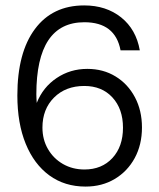

<svg xmlns="http://www.w3.org/2000/svg" viewBox="-20 -680 586 708"><path d="M44 -328Q44 -486 108.8 -573Q173.5 -660 290.5 -660Q371.5 -660 426.8 -615.8Q482 -571.5 495.5 -494.5H424.5Q405 -598 291 -598Q114 -598 114 -332Q114 -324 114.5 -316Q115 -308 115.5 -300.5Q138.5 -358.5 188.8 -392.2Q239 -426 302 -426Q360.5 -426 406 -398.2Q451.5 -370.5 477.5 -321.5Q503.5 -272.5 503.5 -210Q503.5 -146.5 476.8 -97.2Q450 -48 403 -20Q356 8 295.5 8Q218.5 8 162 -33.2Q105.5 -74.5 74.8 -149.8Q44 -225 44 -328ZM136.5 -209.5Q136.5 -165.5 156.8 -130.5Q177 -95.5 212.2 -75.2Q247.5 -55 291.5 -55Q355.5 -55 394.5 -97.2Q433.5 -139.5 433.5 -209Q433.5 -278.5 394.5 -320.8Q355.5 -363 291 -363Q222 -363 179.2 -320.2Q136.5 -277.5 136.5 -209.5Z"/></svg>

Font: Overused Grotesk Book
Style: Regular
Weight: 375
Version: Version 0.004